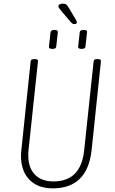

<svg xmlns="http://www.w3.org/2000/svg" viewBox="-20 -1026 630 1052"><path d="M269 6Q187 6 141 -41.5Q95 -89 95 -172Q95 -180 95.5 -188Q96 -196 97 -204L148 -690Q149 -702 165 -702H173Q190 -702 188 -690L136 -201Q135 -194 135 -187Q135 -180 135 -174Q135 -107 171 -69.5Q207 -32 273 -32Q423 -32 441 -201L493 -690Q494 -702 510 -702H518Q535 -702 533 -690L482 -204Q459 6 269 6ZM427 -758Q407 -758 408 -770L417 -850Q418 -855 422.5 -858.5Q427 -862 438 -862Q459 -862 457 -850L448 -770Q447 -758 427 -758ZM267 -758Q247 -758 248 -770L257 -850Q258 -855 262.5 -858.5Q267 -862 278 -862Q299 -862 297 -850L288 -770Q287 -758 267 -758ZM387 -894Q380 -894 375.5 -897.5Q371 -901 366 -907L320 -961Q308 -975 304 -981Q300 -987 300 -992Q300 -999 307.5 -1002.5Q315 -1006 323 -1006Q337 -1006 343 -1001.5Q349 -997 357 -983L397 -916Q401 -909 401 -903Q401 -894 387 -894Z"/></svg>

Font: Asap Condensed Condensed Thin
Style: Italic
Weight: 100
Width: 3
Italic angle: -6°
Designer: Pablo Cosgaya
Foundry: Omnibus-Type
Version: Version 3.001; ttfautohint (v1.8.4.7-5d5b)